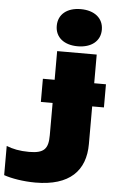

<svg xmlns="http://www.w3.org/2000/svg" viewBox="-219 -881 690 1107"><g transform="rotate(5 126.0 -327.5)"><path d="M317 -584H88V-418H20V-284H88V-97C88 -19 65 9 -23 9C-78 9 -119 0 -154 -14V155C-111 170 -42 182 29 182C227 182 317 88 317 -66V-284H385V-418H317ZM203 -622C282 -622 334 -663 334 -729C334 -796 282 -837 203 -837C124 -837 73 -796 73 -729C73 -663 124 -622 203 -622Z"/></g></svg>

Font: Bounded ExtBd
Style: Regular
Weight: 800
Designer: Vlad Churkin
Version: Version 3.0